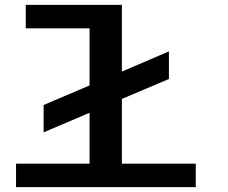

<svg xmlns="http://www.w3.org/2000/svg" viewBox="-20 -770 940 790"><path d="M46 0V-96.5H348.5V-306L159.5 -225.5V-338L348.5 -418.5V-653.5H86V-750H481.5V-475.5L675 -558.5V-445L481.5 -363V-96.5H785.5V0Z"/></svg>

Font: Trispace Expanded Medium
Style: Regular
Weight: 500
Width: 7
Designer: Tyler Finck
Foundry: Etcetera Type Company
Version: Version 1.210; ttfautohint (v1.8.3)